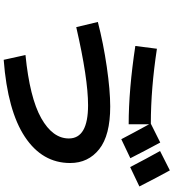

<svg xmlns="http://www.w3.org/2000/svg" viewBox="30 -920 940 1040"><g transform="rotate(90 500.0 -400.0)"><path d="M837 -636 734 -587Q706 -641 653 -738V-627Q467 -627 229 -663L244 -780Q460 -747 650 -747L752 -798Q798 -713 837 -636ZM990 -685 885 -635Q840 -722 798 -797L903 -850Q939 -785 990 -685ZM99 -460Q215 -490 342.5 -508.5Q470 -527 557 -527Q713 -527 788 -467.5Q863 -408 863 -310Q863 -159 721.5 -65Q580 29 304 50L278 -68Q509 -91 619.5 -153Q730 -215 730 -303Q730 -407 550 -407Q405 -407 127 -343Z"/></g></svg>

Font: Mplus 1p Bold
Style: Bold
Weight: 700
Version: Version 1.061